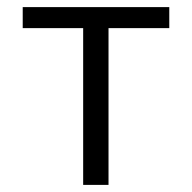

<svg xmlns="http://www.w3.org/2000/svg" viewBox="-20 -520 540 540"><path d="M43.9 -440.9V-500H456.1V-440.9H285.2V0H213.9V-440.9Z"/></svg>

Font: LT Superior
Style: Regular
Weight: 400
Designer: Daniel Lyons
Foundry: LyonsType
Version: Version 1.000